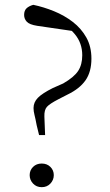

<svg xmlns="http://www.w3.org/2000/svg" viewBox="-20 -764 455 796"><path d="M153 12Q131 12 117 -3Q103 -18 103 -38Q103 -58 117 -72Q131 -86 153 -86Q175 -86 189 -72Q203 -58 203 -38Q203 -18 189 -3Q175 12 153 12ZM359 -521Q359 -466 334.5 -431Q310 -396 260 -372L223 -353Q186 -334 174.5 -321Q163 -308 164 -281L167 -204H142L132 -245Q127 -272 123 -287.5Q119 -303 119 -316Q119 -340 137 -358.5Q155 -377 199 -399L242 -418Q287 -444 304 -470Q321 -496 321 -535Q321 -585 290.5 -622Q260 -659 196 -694L312 -631L134 -657Q102 -662 91 -674Q80 -686 80 -702Q80 -720 90 -729.5Q100 -739 118 -744Q161 -735 204 -717.5Q247 -700 282 -673Q317 -646 338 -608.5Q359 -571 359 -521Z"/></svg>

Font: Noto Serif KR
Style: Regular
Weight: 200
Designer: Ryoko NISHIZUKA 西塚涼子 (kana & ideographs); Frank Grießhammer (Latin, Greek & Cyrillic); Wenlong ZHANG 张文龙 (bopomofo); San
Foundry: Adobe
Version: Version 2.001;hotconv 1.1.0;makeotfexe 2.6.0